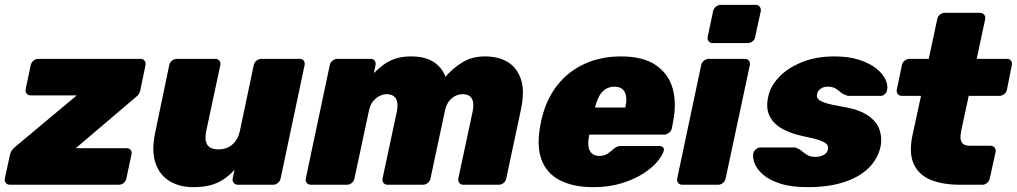

<svg xmlns="http://www.w3.org/2000/svg" viewBox="-40 -763 4200 793"><path d="M1 0Q-10 0 -16 -7.5Q-22 -15 -20 -26L1 -123Q3 -134 8.5 -141.5Q14 -149 21 -155L277 -369H86Q75 -369 69.5 -377Q64 -385 66 -395L87 -494Q89 -505 98.5 -512.5Q108 -520 118 -520H541Q551 -520 557 -512.5Q563 -505 561 -494L539 -388Q536 -373 520 -361L273 -151H483Q494 -151 500 -143Q506 -135 503 -125L482 -26Q480 -15 471 -7.5Q462 0 451 0Z M757 10Q702 10 660.5 -15Q619 -40 602 -90Q585 -140 601 -216L659 -494Q661 -505 670.5 -512.5Q680 -520 691 -520H849Q860 -520 866 -512.5Q872 -505 870 -494L812 -223Q807 -198 810 -181Q813 -164 826 -155Q839 -146 862 -146Q896 -146 919.5 -166Q943 -186 951 -223L1008 -494Q1010 -505 1019.5 -512.5Q1029 -520 1040 -520H1198Q1209 -520 1214.5 -512.5Q1220 -505 1218 -494L1119 -26Q1117 -15 1108 -7.5Q1099 0 1088 0H942Q932 0 925.5 -7.5Q919 -15 921 -26L929 -62Q907 -38 883 -22Q859 -6 829 2Q799 10 757 10Z M1244 0Q1233 0 1227 -7.5Q1221 -15 1223 -26L1322 -494Q1324 -505 1333.5 -512.5Q1343 -520 1354 -520H1491Q1502 -520 1507.5 -512.5Q1513 -505 1511 -494L1504 -461Q1520 -477 1540.5 -493Q1561 -509 1589.5 -519.5Q1618 -530 1657 -530Q1716 -530 1751 -507Q1786 -484 1800 -446Q1831 -482 1870.5 -506Q1910 -530 1963 -530Q2019 -530 2057.5 -506.5Q2096 -483 2112 -434.5Q2128 -386 2111 -308L2051 -26Q2049 -15 2040 -7.5Q2031 0 2020 0H1874Q1863 0 1857 -7.5Q1851 -15 1853 -26L1912 -302Q1917 -328 1913.5 -343.5Q1910 -359 1899 -366.5Q1888 -374 1870 -374Q1855 -374 1840 -366.5Q1825 -359 1813.5 -343.5Q1802 -328 1797 -302L1738 -26Q1736 -15 1727 -7.5Q1718 0 1707 0H1561Q1550 0 1544 -7.5Q1538 -15 1540 -26L1599 -302Q1604 -328 1600 -343.5Q1596 -359 1585 -366.5Q1574 -374 1558 -374Q1542 -374 1526.5 -366Q1511 -358 1499.5 -343Q1488 -328 1483 -302L1424 -26Q1422 -15 1413 -7.5Q1404 0 1393 0Z M2411 10Q2328 10 2272.5 -18.5Q2217 -47 2196 -105Q2175 -163 2193 -252Q2194 -256 2195 -262.5Q2196 -269 2197 -272Q2217 -355 2263 -412.5Q2309 -470 2376 -500Q2443 -530 2525 -530Q2617 -530 2669.5 -493.5Q2722 -457 2738.5 -396.5Q2755 -336 2740 -261L2735 -233Q2733 -223 2723.5 -215Q2714 -207 2703 -207H2394Q2394 -207 2393.5 -205Q2393 -203 2393 -201Q2388 -177 2390.5 -158.5Q2393 -140 2404.5 -129.5Q2416 -119 2436 -119Q2449 -119 2459 -123Q2469 -127 2477 -133.5Q2485 -140 2492 -146Q2503 -155 2509.5 -157.5Q2516 -160 2527 -160H2684Q2694 -160 2699 -154Q2704 -148 2701 -139Q2696 -121 2675 -95.5Q2654 -70 2616.5 -46Q2579 -22 2527 -6Q2475 10 2411 10ZM2418 -319H2543V-321Q2549 -348 2545.5 -367Q2542 -386 2530 -395.5Q2518 -405 2498 -405Q2478 -405 2462 -395.5Q2446 -386 2435.5 -367Q2425 -348 2418 -321Z M2778 0Q2767 0 2761 -7.5Q2755 -15 2757 -26L2856 -494Q2858 -505 2867.5 -512.5Q2877 -520 2888 -520H3036Q3047 -520 3053 -512.5Q3059 -505 3057 -494L2957 -26Q2955 -15 2946 -7.5Q2937 0 2926 0ZM2904 -585Q2893 -585 2887 -592.5Q2881 -600 2883 -611L2905 -716Q2907 -727 2916.5 -735Q2926 -743 2937 -743H3082Q3092 -743 3098 -735Q3104 -727 3102 -716L3079 -611Q3078 -600 3068.5 -592.5Q3059 -585 3048 -585Z M3296 10Q3228 10 3183 -4.5Q3138 -19 3112.5 -41Q3087 -63 3077.5 -86.5Q3068 -110 3071 -128Q3073 -139 3082 -146.5Q3091 -154 3100 -154H3244Q3246 -154 3247.5 -153.5Q3249 -153 3251 -151Q3263 -147 3273 -138Q3283 -129 3296 -122Q3309 -115 3328 -115Q3346 -115 3361 -122.5Q3376 -130 3379 -144Q3382 -156 3376.5 -165Q3371 -174 3348 -182.5Q3325 -191 3275 -201Q3228 -211 3192 -230.5Q3156 -250 3139 -283Q3122 -316 3133 -364Q3141 -405 3176 -443Q3211 -481 3270 -505.5Q3329 -530 3407 -530Q3466 -530 3508.5 -516Q3551 -502 3578 -481Q3605 -460 3616.5 -436Q3628 -412 3624 -393Q3623 -382 3615 -374.5Q3607 -367 3598 -367H3466Q3463 -367 3460 -367.5Q3457 -368 3455 -370Q3442 -373 3432.5 -381.5Q3423 -390 3411 -397.5Q3399 -405 3379 -405Q3362 -405 3350 -397Q3338 -389 3335 -376Q3332 -365 3337.5 -356Q3343 -347 3366 -339Q3389 -331 3441 -322Q3509 -311 3545.5 -285.5Q3582 -260 3593 -226Q3604 -192 3597 -158Q3586 -107 3547.5 -69Q3509 -31 3445 -10.5Q3381 10 3296 10Z M3925 0Q3854 0 3804.5 -20Q3755 -40 3734 -85.5Q3713 -131 3729 -206L3764 -367H3685Q3674 -367 3668 -374.5Q3662 -382 3664 -393L3685 -494Q3687 -505 3696.5 -512.5Q3706 -520 3717 -520H3796L3831 -684Q3833 -695 3842 -702.5Q3851 -710 3862 -710H4007Q4018 -710 4024.5 -702.5Q4031 -695 4029 -684L3994 -520H4119Q4130 -520 4135.5 -512.5Q4141 -505 4139 -494L4119 -393Q4117 -382 4107.5 -374.5Q4098 -367 4087 -367H3961L3930 -223Q3926 -204 3927.5 -190Q3929 -176 3938 -168.5Q3947 -161 3966 -161H4051Q4062 -161 4068 -153.5Q4074 -146 4072 -135L4048 -26Q4046 -15 4037 -7.5Q4028 0 4018 0Z"/></svg>

Font: Rubik ExtraBold
Style: Italic
Weight: 800
Italic angle: -12°
Designer: Hubert and Fischer
Foundry: Hubert and Fischer
Version: Version 2.300;gftools[0.9.30]